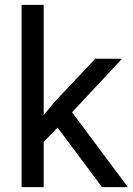

<svg xmlns="http://www.w3.org/2000/svg" viewBox="-20 -770 547 790"><path d="M399.9 0 216.8 -245.1 159.7 -186V0H68.8V-750H159.7V-296.9L208 -354.5L372.1 -528.3H482.4L276.4 -308.1L506.3 0Z"/></svg>

Font: Vazirmatn FD
Style: Regular
Weight: 400
Designer: Saber Rastikerdar
Foundry: Saber Rastikerdar
Version: Version 33.001